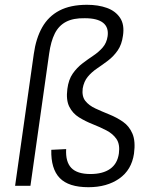

<svg xmlns="http://www.w3.org/2000/svg" viewBox="-20 -775 614 801"><path d="M349 6Q266 6 229 -32.5Q192 -71 194 -150L256 -153Q253 -100 277.5 -74.5Q302 -49 357 -49Q409 -49 439.5 -70.5Q470 -92 476 -135Q481 -173 466 -195Q451 -217 424 -231Q397 -245 366.5 -257Q336 -269 309.5 -285.5Q283 -302 269 -330Q255 -358 261 -404Q266 -443 283.5 -468Q301 -493 324 -510.5Q347 -528 369.5 -543Q392 -558 408.5 -577Q425 -596 429 -624Q434 -661 410 -680Q386 -699 334 -699Q286 -700 255.5 -684Q225 -668 208.5 -635Q192 -602 185 -551L107 0H43L121 -550Q130 -615 156 -661Q182 -707 228 -731Q274 -755 343 -755Q390 -755 426 -742Q462 -729 481 -700.5Q500 -672 493 -626Q488 -589 471 -564.5Q454 -540 431 -522.5Q408 -505 385 -489.5Q362 -474 346 -454.5Q330 -435 325 -406Q321 -373 336 -354Q351 -335 378 -322.5Q405 -310 436 -297.5Q467 -285 493 -267Q519 -249 532.5 -217.5Q546 -186 539 -134Q529 -66 477.5 -30Q426 6 349 6Z"/></svg>

Font: Pathway Extreme SemiCondensed ExtraLight
Style: Italic
Weight: 250
Width: 4
Italic angle: -8°
Version: Version 1.001;gftools[0.9.26]